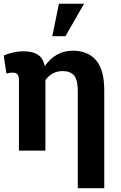

<svg xmlns="http://www.w3.org/2000/svg" viewBox="-21 -811 649 1034"><path d="M397.9 202.6V-323.2Q397.9 -379.9 377.9 -404.1Q357.9 -428.2 317.4 -428.2Q286.6 -428.2 262.9 -415.3Q239.3 -402.3 223.6 -379.4V0H81.1V-380.4Q81.1 -402.3 72.5 -411.1Q64 -419.9 46.9 -419.9Q37.6 -419.9 31.7 -418.7Q25.9 -417.5 13.7 -414.6L-1 -511.2Q17.6 -521 47.4 -527.8Q77.1 -534.7 106.9 -534.7Q200.7 -534.7 217.3 -465.8Q218.3 -463.4 219 -460.2Q219.7 -457 220.2 -454.6Q246.6 -494.1 285.2 -516.1Q323.7 -538.1 371.1 -538.1Q451.2 -538.1 495.8 -487.3Q540.5 -436.5 540.5 -323.7V202.6ZM260.7 -616.2 296.4 -791H431.6L331.5 -616.2Z"/></svg>

Font: Roboto Slab
Style: Bold
Weight: 700
Designer: Google
Version: Version 2.000; ttfautohint (v1.8.1.43-b0c9)